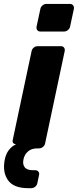

<svg xmlns="http://www.w3.org/2000/svg" viewBox="-38 -755 396 977"><path d="M105.4 202.5Q30.6 202.5 2.1 161.1Q-26.5 119.8 -13.5 55.8Q-7.8 27.9 7.2 8.3Q22.2 -11.3 43.1 -20.3L39.1 -21.8Q32.3 -22.5 28.5 -28.1Q24.8 -33.6 26.4 -40.9L122.8 -494.9Q124.8 -505.5 133.8 -512.8Q142.9 -520 153.5 -520H271.7Q282.4 -520 287.8 -512.8Q293.2 -505.5 291.2 -494.9L191.5 -25.1Q189.5 -14.5 180.4 -7.2Q171.4 0 160.7 0H152.6Q122.1 0 104.2 15.8Q86.4 31.5 81.5 55.8Q76 80 87.4 95.6Q98.7 111.1 129.2 111.1H141.1Q151.7 111.1 157.5 118.4Q163.2 125.6 160.6 136.3L152 177.4Q150 188 140.9 195.3Q131.9 202.5 121.2 202.5ZM167.6 -594.5Q157 -594.5 151.6 -601.8Q146.1 -609 148.1 -619.6L167.4 -709.5Q169.4 -720.1 178.4 -727.6Q187.5 -735 198.1 -735H318Q328.6 -735 334.2 -727.6Q339.9 -720.1 337.9 -709.5L318.6 -619.6Q316.6 -609 307.4 -601.8Q298.1 -594.5 287.5 -594.5Z"/></svg>

Font: Rubik Light
Style: Italic
Weight: 300
Italic angle: -12°
Designer: Hubert and Fischer
Foundry: Hubert and Fischer
Version: Version 2.300;gftools[0.9.30]